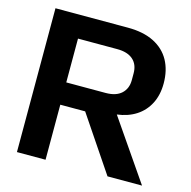

<svg xmlns="http://www.w3.org/2000/svg" viewBox="-107 -835 936 940"><g transform="rotate(15 361.5 -364.5)"><path d="M60 0V-729H427Q506 -729 559.5 -702Q613 -675 640 -626Q667 -577 667 -510Q667 -452 644.5 -408Q622 -364 581 -337.5Q540 -311 483 -304H476L478 -314L694 0H519L331 -279H189V-392H404Q457 -392 484.5 -417.5Q512 -443 512 -486V-520Q512 -565 484 -589.5Q456 -614 404 -614H205V0Z"/></g></svg>

Font: Hubot Sans Condensed ExtraLight SemiBold
Style: Regular
Weight: 600
Version: Version 2.000